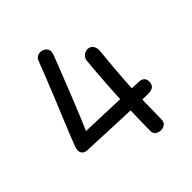

<svg xmlns="http://www.w3.org/2000/svg" viewBox="-213 -924 1088 1088"><g transform="rotate(-45 330.5 -380.5)"><path d="M544 -179Q537 -179 508.5 -180Q480 -181 438 -182.5Q396 -184 347 -186Q298 -188 248 -190Q198 -192 154.5 -194Q111 -196 81 -197Q58 -198 48.5 -209Q39 -220 39 -234Q39 -241 41 -249.5Q43 -258 46.5 -266.5Q50 -275 53 -283Q57 -294 72 -331.5Q87 -369 109 -422Q131 -475 155.5 -534.5Q180 -594 202 -650Q224 -706 240 -748Q246 -764 257 -771.5Q268 -779 282 -779Q301 -779 315.5 -767.5Q330 -756 330 -737Q330 -734 328.5 -726.5Q327 -719 323 -709Q303 -657 284.5 -610Q266 -563 248 -518Q230 -473 212 -428Q194 -383 174.5 -336.5Q155 -290 133 -240L108 -281Q208 -277 324 -273.5Q440 -270 560 -265Q580 -264 591 -254Q602 -244 602 -224Q602 -205 593.5 -195Q585 -185 572 -182Q559 -179 544 -179ZM454 18Q435 18 421.5 8Q408 -2 408 -23Q409 -112 412 -201.5Q415 -291 421 -381Q427 -471 435 -559Q437 -572 444 -581.5Q451 -591 461.5 -596.5Q472 -602 483 -602Q506 -602 517.5 -585Q529 -568 527 -545Q520 -473 515.5 -419.5Q511 -366 508 -321Q505 -276 503.5 -232.5Q502 -189 501 -139Q500 -89 499 -23Q499 -3 486 7.5Q473 18 454 18Z"/></g></svg>

Font: Playpen Sans Deva
Style: Regular
Weight: 400
Designer: Pooja Saxena, Gunjan Panchal, Laura Meseguer, Veronika Burian, José Scaglione
Foundry: TypeTogether
Version: Version 2.000